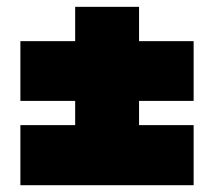

<svg xmlns="http://www.w3.org/2000/svg" viewBox="-20 -648 630 565"><path d="M201.2 -627.9H389.2V-526.9H549.8V-351.1H389.2V-279.8H549.8V-103H40V-279.8H201.2V-351.1H40V-526.9H201.2Z"/></svg>

Font: Poppins ExtraBold
Style: Regular
Weight: 800
Designer: Ninad Kale (Devanagari), Jonny Pinhorn (Latin)
Foundry: Indian Type Foundry
Version: Version 3.200;PS 1.000;hotconv 16.6.54;makeotf.lib2.5.65590